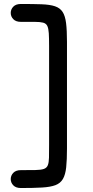

<svg xmlns="http://www.w3.org/2000/svg" viewBox="-20 -788 470 966"><path d="M85 -678Q128 -678 155 -678Q182 -678 197 -674Q212 -670 218 -657.5Q224 -645 225.5 -621Q227 -597 227 -557Q227 -504 227 -462.5Q227 -421 227 -382Q227 -343 227 -298.5Q227 -254 227 -197Q227 -140 227 -61Q227 -20 226.5 5Q226 30 220.5 43.5Q215 57 200.5 62Q186 67 158 67.5Q130 68 85 68Q60 68 47 81.5Q34 95 34 113Q34 131 47 144.5Q60 158 85 158Q149 158 191.5 155.5Q234 153 259 143.5Q284 134 296.5 112.5Q309 91 313 54Q317 17 317 -41Q317 -94 317 -140Q317 -186 317 -230.5Q317 -275 317 -325.5Q317 -376 317 -437Q317 -498 317 -577Q317 -635 312.5 -671.5Q308 -708 295 -728Q282 -748 256.5 -756.5Q231 -765 189 -766.5Q147 -768 85 -768Q60 -768 47 -754.5Q34 -741 34 -723Q34 -705 47 -691.5Q60 -678 85 -678Z"/></svg>

Font: Tilt Neon
Style: Regular
Weight: 400
Designer: Andy Clymer
Foundry: Andy Clymer
Version: Version 1.000